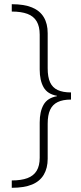

<svg xmlns="http://www.w3.org/2000/svg" viewBox="-20 -735 385 914"><path d="M36 124Q81 124 110.5 113Q140 102 154.5 78Q169 54 169 16V-152Q169 -204 187.5 -236.5Q206 -269 251 -277V-279Q206 -287 187.5 -319.5Q169 -352 169 -404V-570Q169 -609 154.5 -633.5Q140 -658 110.5 -669Q81 -680 36 -680V-715Q95 -715 132.5 -699.5Q170 -684 188.5 -653Q207 -622 207 -577V-410Q207 -368 218.5 -343Q230 -318 254.5 -306.5Q279 -295 318 -295V-261Q279 -261 254.5 -249Q230 -237 218.5 -212Q207 -187 207 -146V21Q207 65 188.5 96.5Q170 128 132.5 143.5Q95 159 36 159Z"/></svg>

Font: Noto Sans Hebrew Thin ExtraLight
Style: Regular
Weight: 250
Version: Version 3.001